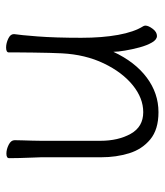

<svg xmlns="http://www.w3.org/2000/svg" viewBox="25 -549 540 630"><g transform="rotate(-90 295.0 -234.0)"><path d="M498 -457Q495 -439 490.5 -381Q486 -323 486 -237Q486 -169 495.5 -116.5Q505 -64 524 -34Q526 -30 526 -27Q526 -17 515.5 -3Q505 11 492 11Q480 11 470.5 -5.5Q461 -22 454.5 -46Q448 -70 444 -94Q440 -118 440 -132Q407 -61 355.5 -22.5Q304 16 242 16Q185 16 152.5 -11Q120 -38 107 -80.5Q94 -123 94 -171V-368Q94 -374 93 -395Q92 -416 91.5 -439.5Q91 -463 91 -474Q91 -483 106 -483Q120 -483 135 -475.5Q150 -468 150 -456Q150 -448 149.5 -431.5Q149 -415 148.5 -397.5Q148 -380 148 -368V-175Q148 -116 171 -75Q194 -34 242 -34Q288 -34 330.5 -68.5Q373 -103 402 -163.5Q431 -224 435 -301Q436 -316 436.5 -341.5Q437 -367 437.5 -394.5Q438 -422 438 -444Q438 -466 438 -475Q438 -484 454 -484Q468 -484 483 -477Q498 -470 498 -459Z"/></g></svg>

Font: Moon Stars Kai T Light
Style: Regular
Weight: 300
Designer: GuiWonder
Version: Version 1.101